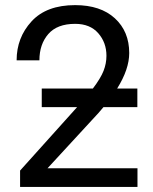

<svg xmlns="http://www.w3.org/2000/svg" viewBox="-20 -741 605 761"><path d="M524.9 -74.2V0H59.6V-64.9L285.6 -316.4H145.5V-390.1H348.1Q378.9 -430.7 390.4 -460Q401.9 -489.3 401.9 -520Q401.9 -572.3 369.4 -609.4Q336.9 -646.5 277.8 -646.5Q206.5 -646.5 171.4 -606Q136.2 -565.4 136.2 -502H45.9Q45.9 -591.8 105 -656.2Q164.1 -720.7 277.8 -720.7Q378.4 -720.7 435.3 -668.5Q492.2 -616.2 492.2 -530.8Q492.2 -466.8 444.3 -390.1H524.4V-316.4H390.1L370.1 -293L168.5 -74.2Z"/></svg>

Font: LXGW WenKai Screen R
Style: Regular
Weight: 400
Designer: Fontworks Inc.
Version: Version 1.235;May 31, 2022